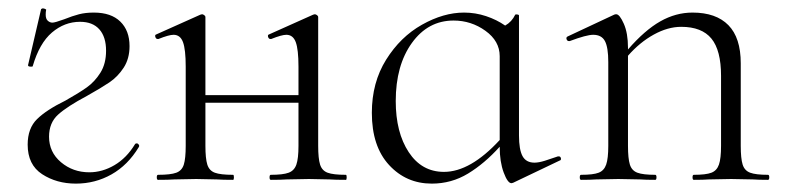

<svg xmlns="http://www.w3.org/2000/svg" viewBox="-20 -429 1875 458"><path d="M58 -271Q58 -270 54 -270Q46 -270 47 -274L78 -407Q80 -409 82 -409Q85 -409 88 -407.5Q91 -406 90 -405Q89 -401 89 -394Q89 -384 94 -379.5Q99 -375 105 -375Q111 -375 133 -383Q153 -391 168.5 -395Q184 -399 204 -399Q245 -399 267 -377.5Q289 -356 289 -319Q289 -289 275 -267.5Q261 -246 241 -232.5Q221 -219 187 -200Q140 -175 118.5 -155.5Q97 -136 97 -103Q97 -66 125.5 -42Q154 -18 193 -18Q224 -18 253 -35Q282 -52 302 -85Q303 -87 306 -87Q309 -87 311 -84Q313 -81 311 -78Q285 -35 246 -13Q207 9 161 9Q115 9 80.5 -13.5Q46 -36 46 -84Q46 -123 68.5 -145Q91 -167 136 -189Q168 -207 187 -220.5Q206 -234 219.5 -255.5Q233 -277 233 -308Q233 -341 217 -359Q201 -377 171 -377Q134 -377 104 -351.5Q74 -326 58 -271Z M805 0Q780 0 766 -1L717 -2L664 -1Q650 0 626 0Q623 0 623 -6Q623 -12 626 -12Q655 -12 668.5 -17Q682 -22 687 -36.5Q692 -51 692 -81V-184H470V-81Q470 -51 474.5 -36.5Q479 -22 492.5 -17Q506 -12 536 -12Q538 -12 538 -6Q538 0 536 0Q511 0 497 -1L448 -2L396 -1Q382 0 357 0Q354 0 354 -6Q354 -12 357 -12Q387 -12 400.5 -17Q414 -22 418.5 -36.5Q423 -51 423 -81V-270Q423 -311 416.5 -328.5Q410 -346 394 -346Q383 -346 358 -336H356Q352 -336 350.5 -341Q349 -346 353 -347L458 -394L462 -395Q464 -395 467 -393Q470 -391 470 -388V-202H692V-270Q692 -311 685.5 -328.5Q679 -346 663 -346Q652 -346 627 -336H625Q621 -336 619.5 -341Q618 -346 622 -347L727 -394L731 -395Q733 -395 736 -393Q739 -391 739 -388V-81Q739 -51 743.5 -36.5Q748 -22 761.5 -17Q775 -12 805 -12Q807 -12 807 -6Q807 0 805 0Z M1313 -56Q1317 -56 1318 -51.5Q1319 -47 1315 -46L1204 7L1200 8Q1191 8 1181.5 -17.5Q1172 -43 1172 -79Q1136 -39 1096.5 -15Q1057 9 1010 9Q949 9 908 -35.5Q867 -80 867 -160Q867 -232 901 -286.5Q935 -341 986.5 -370Q1038 -399 1087 -399Q1114 -399 1139.5 -390.5Q1165 -382 1185 -368Q1201 -377 1209 -394Q1210 -395 1214 -394.5Q1218 -394 1218 -392V-106Q1218 -72 1226.5 -56.5Q1235 -41 1255 -41Q1265 -41 1279.5 -45.5Q1294 -50 1311 -56ZM1172 -95V-295Q1172 -331 1138 -355.5Q1104 -380 1062 -380Q1001 -380 962.5 -326.5Q924 -273 924 -188Q924 -113 955 -66Q986 -19 1039 -19Q1102 -19 1172 -95Z M1812 0Q1789 0 1776 -1L1724 -2L1671 -1Q1658 0 1635 0Q1632 0 1632 -6Q1632 -12 1635 -12Q1664 -12 1677 -17Q1690 -22 1695 -36.5Q1700 -51 1700 -81V-248Q1700 -309 1677 -337Q1654 -365 1605 -365Q1573 -365 1539.5 -346.5Q1506 -328 1478 -296V-81Q1478 -51 1482.5 -36.5Q1487 -22 1500.5 -17Q1514 -12 1543 -12Q1546 -12 1546 -6Q1546 0 1543 0Q1520 0 1507 -1L1455 -2L1402 -1Q1389 0 1366 0Q1363 0 1363 -6Q1363 -12 1366 -12Q1395 -12 1408 -17Q1421 -22 1426 -36.5Q1431 -51 1431 -81V-281Q1431 -316 1423 -331Q1415 -346 1395 -346Q1379 -346 1339 -331H1337Q1333 -331 1331.5 -335.5Q1330 -340 1334 -342L1445 -394Q1447 -395 1450 -395Q1458 -395 1468 -372.5Q1478 -350 1478 -315V-311Q1518 -357 1555 -378Q1592 -399 1632 -399Q1688 -399 1717.5 -369Q1747 -339 1747 -278V-81Q1747 -51 1751.5 -36.5Q1756 -22 1769.5 -17Q1783 -12 1812 -12Q1815 -12 1815 -6Q1815 0 1812 0Z"/></svg>

Font: Cormorant Infant Light
Style: Regular
Weight: 300
Designer: Christian Thalmann (Catharsis Fonts)
Version: Version 3.000